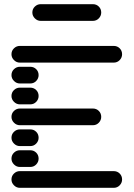

<svg xmlns="http://www.w3.org/2000/svg" viewBox="-20 -910 640 920"><path d="M35 -50Q35 -34 47 -22Q59 -10 75 -10H525Q542 -10 553.5 -22Q565 -34 565 -50Q565 -67 553.5 -78.5Q542 -90 525 -90H75Q59 -90 47 -78.5Q35 -67 35 -50ZM35 -150Q35 -134 47 -122Q59 -110 75 -110H125Q142 -110 153.5 -122Q165 -134 165 -150Q165 -167 153.5 -178.5Q142 -190 125 -190H75Q59 -190 47 -178.5Q35 -167 35 -150ZM35 -250Q35 -234 47 -222Q59 -210 75 -210H125Q142 -210 153.5 -222Q165 -234 165 -250Q165 -267 153.5 -278.5Q142 -290 125 -290H75Q59 -290 47 -278.5Q35 -267 35 -250ZM35 -350Q35 -334 47 -322Q59 -310 75 -310H425Q442 -310 453.5 -322Q465 -334 465 -350Q465 -367 453.5 -378.5Q442 -390 425 -390H75Q59 -390 47 -378.5Q35 -367 35 -350ZM35 -450Q35 -434 47 -422Q59 -410 75 -410H125Q142 -410 153.5 -422Q165 -434 165 -450Q165 -467 153.5 -478.5Q142 -490 125 -490H75Q59 -490 47 -478.5Q35 -467 35 -450ZM35 -550Q35 -534 47 -522Q59 -510 75 -510H125Q142 -510 153.5 -522Q165 -534 165 -550Q165 -567 153.5 -578.5Q142 -590 125 -590H75Q59 -590 47 -578.5Q35 -567 35 -550ZM35 -650Q35 -634 47 -622Q59 -610 75 -610H525Q542 -610 553.5 -622Q565 -634 565 -650Q565 -667 553.5 -678.5Q542 -690 525 -690H75Q59 -690 47 -678.5Q35 -667 35 -650ZM135 -850Q135 -834 147 -822Q159 -810 175 -810H425Q442 -810 453.5 -822Q465 -834 465 -850Q465 -867 453.5 -878.5Q442 -890 425 -890H175Q159 -890 147 -878.5Q135 -867 135 -850Z"/></svg>

Font: Matrix Sans Raster
Style: Regular
Weight: 400
Designer: Brad Neil
Version: Version 1.100